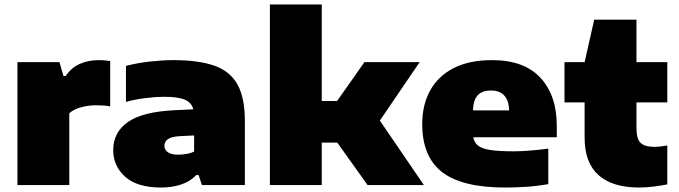

<svg xmlns="http://www.w3.org/2000/svg" viewBox="-20 -828 3036 859"><path d="M58 0V-550H246L264 -488H274Q297.5 -524 335.5 -541.5Q373.5 -559 423 -559Q436.5 -559 450 -557.8Q463.5 -556.5 473 -555V-352Q458 -355 440.8 -356Q423.5 -357 409 -357Q376 -357 342.5 -348Q309 -339 290 -321V0Z M701.5 11Q593.5 11 540 -37.2Q486.5 -85.5 486.5 -156Q486.5 -236.5 552.8 -282.5Q619 -328.5 763.5 -335L845 -339Q837 -369 807 -382Q777 -395 713.5 -395Q678.5 -395 631.2 -389.2Q584 -383.5 543.5 -372V-533Q594.5 -546.5 651.8 -552.8Q709 -559 755.5 -559Q869.5 -559 940 -533.8Q1010.5 -508.5 1043 -449Q1075.5 -389.5 1075.5 -287V0H883.5L868.5 -45H858.5Q829.5 -15 788.8 -2Q748 11 701.5 11ZM715.5 -175Q715.5 -158 730.8 -147Q746 -136 777.5 -136Q794 -136 813 -139Q832 -142 848.5 -150V-222L786.5 -219Q747 -217 731.2 -205.5Q715.5 -194 715.5 -175Z M1187.5 0V-808H1419.5V-376H1488L1610.5 -550H1857.5L1679.5 -288.5L1876.5 0H1624.5L1489 -190H1419.5V0Z M2241 11Q2047 11 1958 -58Q1869 -127 1869 -273Q1869 -359.5 1904.8 -423.8Q1940.5 -488 2010 -523.5Q2079.5 -559 2181 -559Q2325 -559 2398 -480Q2471 -401 2471 -265V-214H2097.5Q2101.5 -191 2118 -177.2Q2134.5 -163.5 2172.2 -157.2Q2210 -151 2278 -151Q2312.5 -151 2354 -154.5Q2395.5 -158 2433 -163V-4Q2380 5 2332 8Q2284 11 2241 11ZM2177 -423Q2136.5 -423 2117 -401.5Q2097.5 -380 2096 -334H2258Q2254.5 -423 2177 -423Z M2839.5 11Q2719.5 11 2657.5 -44.8Q2595.5 -100.5 2595.5 -212V-370H2505.5V-550H2595.5L2638.5 -740H2827.5V-550H2965.5V-370H2827.5V-256Q2827.5 -206.5 2846 -188.8Q2864.5 -171 2908.5 -171Q2931 -171 2965.5 -177V-3Q2941 2 2906 6.5Q2871 11 2839.5 11Z"/></svg>

Font: Encode Sans Expanded Expanded Black
Style: Regular
Weight: 900
Width: 7
Designer: Multiple Designers
Foundry: Impallari Type
Version: Version 3.000; ttfautohint (v1.8.3) -l 8 -r 50 -G 200 -x 14 